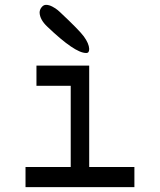

<svg xmlns="http://www.w3.org/2000/svg" viewBox="-20 -770 658 790"><path d="M334 -552Q288 -552 175 -660Q144 -689 143 -718Q143 -730 151 -740Q159 -750 169 -750H170Q182 -750 196 -742.5Q210 -735 218 -728L227 -720Q305 -647 325 -620Q346 -591 347 -569Q347 -552 336 -552ZM85 0V-83H271V-417H130V-500H347V-83H533V0Z"/></svg>

Font: Hermit Light
Style: Regular
Weight: 300
Designer: Pablo Caro
Version: Version 2.000;PS 002.000;hotconv 1.0.88;makeotf.lib2.5.64775